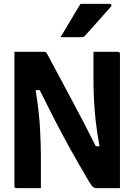

<svg xmlns="http://www.w3.org/2000/svg" viewBox="-20 -966 690 986"><path d="M190 0H65Q54 0 54 -11V-700H205Q214 -700 217.5 -696Q221 -692 233 -669Q297 -549 356 -439Q415 -329 472 -215H491Q478 -286 471.5 -344.5Q465 -403 462.5 -456Q460 -509 460 -563V-700H585Q596 -700 596 -689V0H473Q467 0 459.5 -4.5Q452 -9 438 -32Q383 -125 339.5 -203.5Q296 -282 258.5 -355Q221 -428 184 -503H163Q181 -392 185.5 -307Q190 -222 190 -163ZM393 -946H544Q550 -946 552 -941.5Q554 -937 550 -932Q531 -911 517 -895Q503 -879 489.5 -864Q476 -849 458.5 -829.5Q441 -810 415 -781Q409 -775 399 -775H291Q318 -821 342 -860.5Q366 -900 393 -946Z"/></svg>

Font: Recursive Sn Lnr St
Style: Bold
Weight: 700
Version: Version 1.079;hotconv 1.0.112;makeotfexe 2.5.65598; ttfautoh